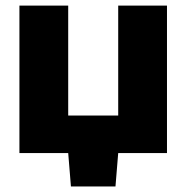

<svg xmlns="http://www.w3.org/2000/svg" viewBox="-20 -550 670 690"><path d="M49.8 0V-529.8H225.1V-134.8H404.8V-529.8H580.1V0H404.8L395 120.1H234.9L225.1 0Z"/></svg>

Font: Russo One
Style: Regular
Weight: 400
Designer: Jovanny lemonad
Foundry: Jovanny Lemonad
Version: Version 1.000